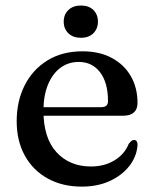

<svg xmlns="http://www.w3.org/2000/svg" viewBox="-20 -665 558 696"><path d="M478.5 -291.5Q478.5 -269 465.2 -257.2Q452 -245.5 427 -245.5H107.5V-276.5H347Q371.5 -276.5 371.5 -298Q371.5 -365.5 342.8 -403Q314 -440.5 265.5 -440.5Q227.5 -440.5 198.8 -419Q170 -397.5 153.8 -357.8Q137.5 -318 137.5 -264Q137.5 -164.5 185 -113Q232.5 -61.5 309.5 -61.5Q359 -61.5 395.5 -84Q432 -106.5 446.5 -143.5Q453 -151.5 457 -154.5Q461 -157.5 466 -157.5Q473 -157.5 476 -152Q479 -146.5 478.5 -138.5Q475.5 -97.5 448.8 -63.2Q422 -29 377.8 -8.8Q333.5 11.5 276.5 11.5Q206.5 11.5 153.2 -17.8Q100 -47 70.2 -100.5Q40.5 -154 40.5 -225.5Q40.5 -298.5 69.5 -355.8Q98.5 -413 152 -446Q205.5 -479 279 -479Q340.5 -479 385.2 -455Q430 -431 454.2 -389Q478.5 -347 478.5 -291.5ZM273 -528Q245 -528 228 -544.2Q211 -560.5 211 -586.5Q211 -612.5 228 -628.8Q245 -645 273 -645Q302 -645 318.5 -628.8Q335 -612.5 335 -586.5Q335 -561 318.5 -544.5Q302 -528 273 -528Z"/></svg>

Font: Fraunces 18pt
Style: Regular
Weight: 400
Version: Version 1.000;[b76b70a41]